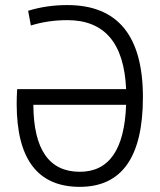

<svg xmlns="http://www.w3.org/2000/svg" viewBox="-20 -723 626 753"><path d="M293 9.8Q45.4 9.8 45.4 -315.9Q45.4 -331.1 45.9 -345.5Q46.4 -359.9 47.4 -373.5H474.6Q462.9 -644 244.1 -644Q168.5 -644 101.1 -623L90.3 -680.7Q162.6 -703.1 244.1 -703.1Q540.5 -703.1 540.5 -341.8Q540.5 9.8 293 9.8ZM474.6 -312H110.8Q112.3 -49.3 293 -49.3Q465.3 -49.3 474.6 -312Z"/></svg>

Font: Cascadia Code NF Light
Style: Regular
Weight: 300
Monospace: yes
Designer: Aaron Bell
Foundry: Saja Typeworks
Version: Version 2404.023; ttfautohint (v1.8.4)